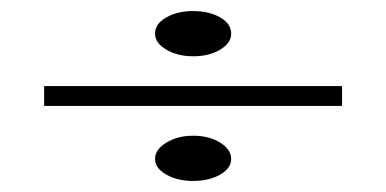

<svg xmlns="http://www.w3.org/2000/svg" viewBox="-20 -474 700 348"><path d="M330 -228Q359 -228 379 -215.5Q399 -203 399 -186Q399 -169 379 -157.5Q359 -146 330 -146Q302 -146 281.5 -157.5Q261 -169 261 -186Q261 -203 281.5 -215.5Q302 -228 330 -228ZM330 -454Q359 -454 379 -442.5Q399 -431 399 -413Q399 -396 379 -384Q359 -372 330 -372Q302 -372 281.5 -384Q261 -396 261 -413Q261 -431 281.5 -442.5Q302 -454 330 -454ZM60 -282V-318H600V-282Z"/></svg>

Font: Kalnia Expanded
Style: Regular
Weight: 400
Width: 7
Designer: Frida Medrano
Foundry: Frida Medrano
Version: Version 1.105